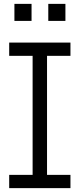

<svg xmlns="http://www.w3.org/2000/svg" viewBox="-20 -972 412 992"><path d="M27.5 -683.5V-752H344V-683.5H223V-68.5H344V0H27.5V-68.5H148.5V-683.5ZM54.5 -952H143V-864H54.5ZM229.5 -952H318V-864H229.5Z"/></svg>

Font: Hepta Slab
Style: Regular
Weight: 400
Designer: Michael LaGattuta
Foundry: Michael LaGattuta
Version: Version 1.100